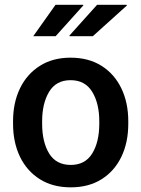

<svg xmlns="http://www.w3.org/2000/svg" viewBox="-20 -782 598 812"><path d="M279.3 10.3Q203.1 10.3 148.4 -24.2Q93.8 -58.6 64.5 -119.1Q35.2 -179.7 35.2 -258.8V-269Q35.2 -347.7 64.5 -408.2Q93.8 -468.8 148.4 -503.4Q203.1 -538.1 278.3 -538.1Q354.5 -538.1 409.2 -503.7Q463.9 -469.2 493.2 -408.4Q522.5 -347.7 522.5 -269V-258.8Q522.5 -179.2 493.2 -118.7Q463.9 -58.1 409.4 -23.9Q355 10.3 279.3 10.3ZM279.3 -84.5Q340.3 -84.5 370.1 -133.1Q399.9 -181.6 399.9 -258.8V-269Q399.9 -344.7 369.9 -393.8Q339.8 -442.9 278.3 -442.9Q217.3 -442.9 187.7 -393.8Q158.2 -344.7 158.2 -269V-258.8Q158.2 -181.6 187.7 -133.1Q217.3 -84.5 279.3 -84.5ZM274.4 -628.9 273.4 -631.3 390.6 -761.7H515.6L516.6 -758.8L372.6 -628.9ZM332.5 -759.3 215.3 -628.9H120.6L214.8 -761.7H331.5Z"/></svg>

Font: Roboto Slab Medium
Style: Regular
Weight: 500
Designer: Google
Version: Version 2.001; ttfautohint (v1.8.3)